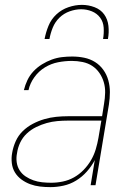

<svg xmlns="http://www.w3.org/2000/svg" viewBox="-20 -760 540 788"><path d="M187 8Q165 8 144 5.5Q123 3 104 -4Q85 -11 68.5 -23Q52 -35 41.5 -52Q31 -69 28.5 -90.5Q26 -112 30 -133Q34 -157 44.5 -180.5Q55 -204 73.5 -222Q92 -240 115 -252Q138 -264 162 -271Q186 -278 210.5 -280.5Q235 -283 259 -283H399L407 -334Q411 -357 411.5 -379.5Q412 -402 406 -422.5Q400 -443 388 -460.5Q376 -478 358.5 -489.5Q341 -501 319 -505.5Q297 -510 275 -510Q247 -510 218.5 -504.5Q190 -499 164.5 -483.5Q139 -468 121 -443Q103 -418 97 -390H78Q83 -411 92.5 -431Q102 -451 117.5 -467.5Q133 -484 152.5 -496Q172 -508 192.5 -515.5Q213 -523 234 -525.5Q255 -528 276 -528Q302 -528 326 -523Q350 -518 370 -505.5Q390 -493 404 -473.5Q418 -454 424.5 -430.5Q431 -407 431 -382Q431 -357 427 -331L372 0H352L369 -103Q356 -78 336.5 -56Q317 -34 292.5 -19Q268 -4 240.5 2Q213 8 187 8ZM190 -10Q214 -10 238 -15Q262 -20 283.5 -32Q305 -44 323 -62.5Q341 -81 353.5 -102.5Q366 -124 373 -147.5Q380 -171 384 -194L396 -265H259Q237 -265 215 -263Q193 -261 171.5 -255Q150 -249 128.5 -238.5Q107 -228 90 -212Q73 -196 63 -175Q53 -154 50 -132Q46 -113 48.5 -94.5Q51 -76 60.5 -61Q70 -46 85 -36Q100 -26 117 -20Q134 -14 152.5 -12Q171 -10 190 -10ZM163 -600Q168 -627 179 -654Q190 -681 211.5 -701Q233 -721 261 -730.5Q289 -740 316 -740Q343 -740 368 -730.5Q393 -721 407.5 -701Q422 -681 425 -654Q428 -627 423 -600H403Q407 -623 405.5 -646.5Q404 -670 391 -687.5Q378 -705 357 -713.5Q336 -722 313 -722Q290 -722 266 -713.5Q242 -705 224 -687.5Q206 -670 196.5 -646.5Q187 -623 183 -600Z"/></svg>

Font: Iosevka Term Curly Th Obl
Style: Regular
Weight: 100
Italic angle: -9°
Designer: Belleve Invis
Foundry: Belleve Invis
Version: Version 32.3.0